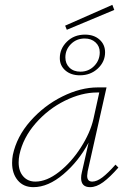

<svg xmlns="http://www.w3.org/2000/svg" viewBox="-20 -769 537 793"><path d="M256 -646 249 -663 444 -749 452 -728ZM227 -529Q227 -568 256.5 -597Q286 -626 331 -626Q368 -626 391 -605.5Q414 -585 414 -553Q414 -514 384 -486Q354 -458 310 -458Q273 -458 250 -478Q227 -498 227 -529ZM312 -473Q346 -473 369 -496.5Q392 -520 392 -553Q392 -578 374.5 -594Q357 -610 330 -610Q296 -610 273 -587Q250 -564 250 -532Q250 -506 267 -489.5Q284 -473 312 -473ZM469 -77Q434 -37 406 -16.5Q378 4 352 4Q315 4 315 -34Q315 -45 318 -57L346 -180Q305 -103 242 -49.5Q179 4 118 4Q77 4 53.5 -24Q30 -52 30 -96Q30 -113 33 -129Q49 -205 105.5 -269Q162 -333 237.5 -370.5Q313 -408 384 -408H420L342 -61Q340 -47 340 -43Q340 -19 361 -19Q380 -19 403 -36.5Q426 -54 457 -89ZM366 -278 390 -387H381Q317 -387 248 -353Q179 -319 127 -259.5Q75 -200 60 -129Q57 -113 57 -98Q57 -62 76 -40.5Q95 -19 126 -19Q173 -19 224 -59Q275 -99 314 -160Q353 -221 366 -278Z"/></svg>

Font: Ysabeau Infant Extralight
Style: Italic
Weight: 200
Italic angle: -12°
Designer: Christian Thalmann (Catharsis Fonts)
Version: Version 0.003